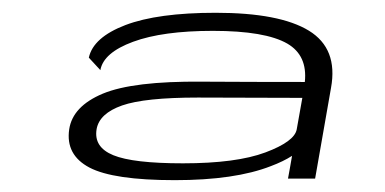

<svg xmlns="http://www.w3.org/2000/svg" viewBox="-20 -702 618 308"><path d="M442 -415.5 445 -432 448.5 -452Q434.5 -443 414.5 -435.5Q357 -413 260.5 -413Q162 -413 123.5 -433.2Q85 -453.5 91 -494.5Q96.5 -531.5 145 -551.8Q193.5 -572 304 -571Q386.5 -570.5 469 -570.5Q473.5 -613 441 -632Q405.5 -652.5 321.5 -652.5Q241 -652.5 193.5 -635Q146 -617.5 141 -589.5L122.5 -609.5Q129.5 -642 181.2 -661.8Q233 -681.5 326 -681.5Q428.5 -681.5 475.5 -652.8Q522.5 -624 511 -561L485.5 -415.5ZM456 -494.5 465 -545Q388 -545 297.5 -545.5Q212 -545.5 175.8 -532.8Q139.5 -520 135 -495Q130 -466 161.8 -453Q193.5 -440 273.5 -440Q359 -440 405.8 -457.5Q452.5 -475 456 -494.5Z"/></svg>

Font: Anybody UltraExpanded Light
Style: Italic
Weight: 300
Width: 9
Italic angle: -10°
Designer: Tyler Finck
Foundry: Etcetera Type Company
Version: Version 1.010; ttfautohint (v1.8.3) -l 8 -r 50 -G 200 -x 14 